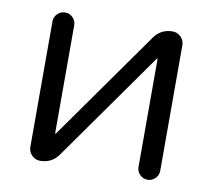

<svg xmlns="http://www.w3.org/2000/svg" viewBox="-64 -614 732 663"><g transform="rotate(10 302.5 -282.0)"><path d="M151.4 -125Q151.4 -124 152.3 -124Q153.3 -124 154.3 -125L425.8 -508.8Q449.2 -542 490.2 -542Q506.8 -542 519 -529.8Q531.2 -517.6 531.2 -501V-60.5Q531.2 -44.9 520 -33.7Q508.8 -22.5 493.2 -22.5Q477.5 -22.5 466.3 -33.7Q455.1 -44.9 455.1 -60.5V-439.5Q455.1 -440.4 454.1 -440.4Q453.1 -440.4 452.1 -439.5L180.7 -55.7Q157.2 -22.5 116.2 -22.5Q99.6 -22.5 87.4 -34.7Q75.2 -46.9 75.2 -63.5V-503.9Q75.2 -519.5 86.4 -530.8Q97.7 -542 113.3 -542Q128.9 -542 140.1 -530.8Q151.4 -519.5 151.4 -503.9Z"/></g></svg>

Font: Gen Jyuu Gothic P Normal
Style: Regular
Weight: 300
Designer: [Source Han Sans]
Ryoko NISHIZUKA  (kana & ideographs); Paul D. Hunt (Latin, Greek & Cyrillic); Wenlong ZHANG  (bopomofo
Version: Version 1.002.20150607